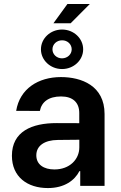

<svg xmlns="http://www.w3.org/2000/svg" viewBox="-20 -944 615 975"><path d="M223 11C308.6 11 359.7 -29.1 383.2 -74.9H387.4V0H511V-365.1C511 -509.2 393.5 -552.6 289.4 -552.6C174.7 -552.6 80.3 -493.6 62.1 -381L182.5 -380.7C191.1 -426.5 227.3 -454.2 290.1 -454.2C349.8 -454.2 382.5 -423.7 382.5 -370V-318.5L268.1 -318.9C141 -319.2 40.5 -275.9 40.5 -153.1C40.5 -45.8 119 11 223 11ZM164.4 -155.2C164.4 -204.5 206.7 -232.6 273.4 -233.3L382.8 -234.4V-195.7C382.8 -134.9 333.8 -83.5 256.4 -83.5C202.8 -83.5 164.4 -108 164.4 -155.2ZM187.9 -693.5C187.9 -638.5 235.8 -593.4 295.1 -593.4C354.4 -593.4 402.3 -638.5 402.3 -693.5C402.3 -748.9 354.4 -794 295.1 -794C235.8 -794 187.9 -748.9 187.9 -693.5ZM246.4 -693.5C246.4 -719.1 267.8 -739.3 295.1 -739.3C322.8 -739.7 344.1 -719.1 344.1 -693.5C344.1 -668.3 322.8 -648.1 295.1 -647.7C267.4 -647.7 246.4 -668.3 246.4 -693.5ZM251.4 -826H338.8L436.1 -923.7H322.4Z"/></svg>

Font: Margiela Sans Semi Bold
Style: Regular
Weight: 600
Designer: Stefan Endress, Andreas Faust
Version: Version 1.100;FEAKit 1.0